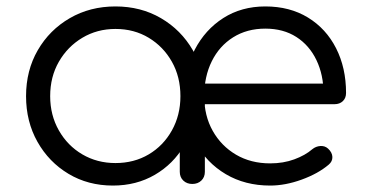

<svg xmlns="http://www.w3.org/2000/svg" viewBox="-20 -572 1136 597"><path d="M820 5Q742 5 682 -30.5Q622 -66 587.5 -129Q553 -192 553 -273Q553 -355 585.5 -417.5Q618 -480 674.5 -516Q731 -552 805 -552Q881 -552 937.5 -517.5Q994 -483 1025 -422Q1056 -361 1056 -283Q1056 -267 1046 -257.5Q1036 -248 1020 -248H595V-312H1028L986 -281Q986 -339 964 -385Q942 -431 901.5 -457Q861 -483 805 -483Q748 -483 705 -456Q662 -429 638.5 -381.5Q615 -334 615 -273Q615 -212 641.5 -165Q668 -118 714 -91Q760 -64 820 -64Q861 -64 895 -76.5Q929 -89 951 -108Q962 -117 976 -118Q990 -119 1000 -110Q1013 -98 1013.5 -84Q1014 -70 1002 -60Q969 -32 918 -13.5Q867 5 820 5ZM331 5Q254 5 193 -31.5Q132 -68 96.5 -131Q61 -194 61 -273Q61 -353 97.5 -416Q134 -479 197 -515.5Q260 -552 339 -552Q418 -552 480.5 -515.5Q543 -479 579.5 -416Q616 -353 617 -273L586 -249Q586 -177 552.5 -119.5Q519 -62 461.5 -28.5Q404 5 331 5ZM339 -65Q397 -65 442.5 -92Q488 -119 514.5 -166.5Q541 -214 541 -273Q541 -333 514.5 -380Q488 -427 442.5 -454.5Q397 -482 339 -482Q282 -482 236 -454.5Q190 -427 163 -380Q136 -333 136 -273Q136 -214 163 -166.5Q190 -119 236 -92Q282 -65 339 -65ZM578 0Q561 0 550 -10.5Q539 -21 539 -38V-209L558 -288L617 -273V-38Q617 -21 606 -10.5Q595 0 578 0Z"/></svg>

Font: Comfortaa
Style: Regular
Weight: 400
Designer: Johan Aakerlund
Foundry: Johan Aakerlund
Version: Version 3.104; ttfautohint (v1.8.1.43-b0c9)